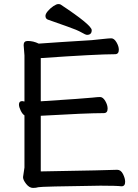

<svg xmlns="http://www.w3.org/2000/svg" viewBox="-20 -906 678 942"><path d="M142 16Q124 16 108.5 -3.5Q93 -23 93 -37L100 -84V-340Q90 -346 81.5 -363.5Q73 -381 73 -393Q73 -410 89 -410L100 -408V-634L96 -685Q96 -705 116 -705Q144 -705 170 -692Q265 -699 430 -709Q462 -712 488 -715Q514 -718 526 -718Q540 -718 551.5 -698.5Q563 -679 563 -662Q563 -640 544 -640Q456 -640 180 -621V-409Q397 -423 433 -427Q459 -430 471 -430Q485 -430 496.5 -410.5Q508 -391 508 -373Q508 -351 489 -351Q404 -351 180 -338V-65Q523 -71 555 -73Q573 -73 583.5 -52Q594 -31 594 -14Q594 8 576 8Q552 5 473 5Q179 9 168 12.5Q157 16 142 16ZM407 -735Q400 -735 379.5 -747Q359 -759 311.5 -775.5Q264 -792 214 -810Q203 -815 203 -828Q203 -838 215 -852Q227 -866 242 -876Q257 -886 266 -886Q273 -886 277 -884Q430 -783 430 -758Q430 -735 407 -735Z"/></svg>

Font: LXGW WenKai Lite Medium
Style: Regular
Weight: 500
Designer: LXGW / Fontworks Inc.
Foundry: LXGW / Fontworks Inc.
Version: Version 1.511; March 25, 2025